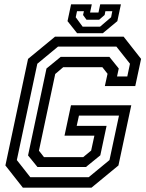

<svg xmlns="http://www.w3.org/2000/svg" viewBox="-20 -870 679 890"><path d="M86 0 5 -103 110 -597 235 -700H553L634 -597L607 -471H466L478.5 -528L454.5 -558.5H273L236 -527L160.5 -171.5L184 -141.5H365.5L402.5 -172L417.5 -241H279L309 -382H588.5L529 -103L404 0ZM120.5 -48.5H391L487.5 -128L531.5 -334H346L335.5 -286.5H474L445 -150L378.5 -96H153.5L110 -149.5L195.5 -552.5L261.5 -606.5H487L530.5 -552.5L522.5 -515.5H570L582.5 -574.5L519.5 -654H249L153 -574.5L58 -128ZM337.5 -716 293 -772 309.5 -850H405.5L397.5 -812H436.5L444.5 -850H540.5L524 -772L456.5 -716ZM363 -746.5H444L495 -790L500.5 -818H468.5L465 -800.5L439.5 -778.5H381L365 -800.5L369 -818H337L331 -790Z"/></svg>

Font: Tourney Medium
Style: Italic
Weight: 500
Italic angle: -12°
Version: Version 1.015